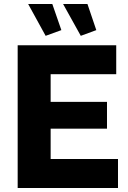

<svg xmlns="http://www.w3.org/2000/svg" viewBox="-20 -935 639 955"><path d="M120.1 -915H240.2L285.2 -785.2L207 -756.8ZM293.9 -915H415L459 -785.2L381.8 -756.8ZM566.9 -144V0H67.9V-710H558.1V-565.9H231.9V-428.2H512.2V-294.9H231.9V-144Z"/></svg>

Font: Raleway-v4020 ExtraBold
Style: Regular
Weight: 800
Designer: Matt McInerney, Pablo Impallari, Rodrigo Fuenzalida
Foundry: Matt McInerney, Pablo Impallari, Rodrigo Fuenzalida
Version: Version 4.020;PS 004.020;hotconv 1.0.88;makeotf.lib2.5.64775